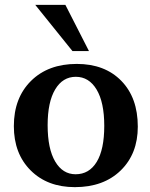

<svg xmlns="http://www.w3.org/2000/svg" viewBox="-20 -762 617 790"><path d="M37 -243Q37 -359 107.5 -429Q178 -499 296 -499Q411 -499 479 -429.5Q547 -360 547 -241Q547 -129 476.5 -60.5Q406 8 288 8Q175 8 106 -61Q37 -130 37 -243ZM176 -247Q176 -150 207 -97.5Q238 -45 291 -45Q347 -45 378 -96Q409 -147 409 -244Q409 -341 377.5 -393.5Q346 -446 292 -446Q238 -446 207 -394Q176 -342 176 -247ZM125 -742H249L346 -552H278Z"/></svg>

Font: Khartiya
Style: Bold
Weight: 700
Version: Version 1.0.2